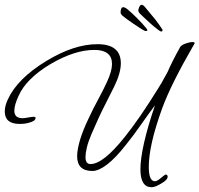

<svg xmlns="http://www.w3.org/2000/svg" viewBox="-36 -707 835 804"><path d="M599 77Q552 77 552 2Q552 -41 567 -108Q582 -175 613 -266Q583 -226 553 -183Q523 -140 494 -104Q449 -46 413 -18.5Q377 9 351 9Q287 9 287 -53Q287 -79 298.5 -119Q310 -159 335 -211Q355 -254 375.5 -291.5Q396 -329 412 -364Q433 -409 433 -439Q433 -498 359 -498Q277 -498 176 -439Q74 -378 42 -306Q24 -267 24 -243Q24 -212 59 -212Q67 -212 82 -215Q99 -218 105 -218Q113 -218 113 -213Q113 -200 85 -193Q75 -190 65 -189Q55 -188 47 -188Q-16 -188 -16 -240Q-16 -264 -3 -291Q37 -378 157 -451Q273 -522 372 -522Q470 -522 470 -442Q470 -401 442 -344Q427 -313 403 -266.5Q379 -220 346 -143Q333 -112 327.5 -88.5Q322 -65 322 -49Q322 -20 343 -20Q396 -20 486 -133Q519 -174 553.5 -224.5Q588 -275 624 -333Q629 -340 640 -359Q651 -378 666 -406Q674 -425 687 -451Q700 -477 719 -511Q725 -519 742 -525Q759 -531 770 -531Q779 -531 779 -526Q779 -524 777 -522Q729 -439 695.5 -372Q662 -305 643 -253Q587 -99 587 -8Q587 52 613 52Q622 52 638 38Q655 24 657 24Q666 24 666 33Q666 46 640 61Q614 77 599 77ZM638 -575Q634 -576 620.5 -586.5Q607 -597 591.5 -611Q576 -625 563.5 -637Q551 -649 548 -652Q547 -654 544.5 -658Q542 -662 544 -669Q549 -687 557 -687Q564 -687 574 -674Q598 -646 613 -627Q628 -608 643 -585Q645 -584 644.5 -582Q644 -580 644 -578Q644 -575 638 -575ZM574 -577Q570 -577 555.5 -586Q541 -595 523.5 -607Q506 -619 492.5 -629Q479 -639 476 -642Q474 -644 471.5 -647.5Q469 -651 469 -655Q469 -677 481 -677Q483 -677 487.5 -675Q492 -673 498 -668Q517 -652 539 -630Q561 -608 578 -587Q581 -584 581 -580Q581 -577 574 -577Z"/></svg>

Font: Corinthia
Style: Regular
Weight: 400
Designer: Robert E. Leuschke
Foundry: Robert E. Leuschke
Version: Version 1.013; ttfautohint (v1.8.3)